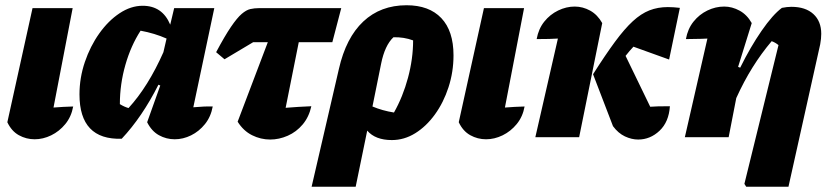

<svg xmlns="http://www.w3.org/2000/svg" viewBox="-20 -523 3170 732"><path d="M259 -117Q252 -78 229 -50Q206 -22 175 -7Q144 8 112 8Q80 8 52 -7.5Q24 -23 8 -57L104 -492H257L184 -113Q221 -116 259 -117Z M444 6Q283 11 283 -163Q283 -226 303.5 -286.5Q324 -347 358.5 -395.5Q393 -444 436 -472.5Q479 -501 524 -501Q599 -501 629 -429L644 -492H797L717 -114Q761 -118 791 -117Q784 -78 761.5 -50Q739 -22 708.5 -7Q678 8 646 8Q614 8 586 -7.5Q558 -23 541 -57L591 -197L584 -200Q522 -77 444 6ZM437 -126Q453 -116 470 -111Q545 -193 603 -324L615 -376Q570 -396 516 -406Q479 -349 458 -275.5Q437 -202 437 -126Z M836 -297 804 -324Q837 -386 860.5 -420.5Q884 -455 901.5 -470Q919 -485 934.5 -488.5Q950 -492 968 -492H1281L1247 -362H1119L1069 -112Q1093 -114 1117.5 -115.5Q1142 -117 1167 -118Q1158 -77 1134 -48.5Q1110 -20 1077 -5.5Q1044 9 1010 9Q974 9 941 -7.5Q908 -24 886 -59L1001 -362H945Z M1168 189 1272 -260Q1299 -379 1365 -441Q1431 -503 1530 -503Q1616 -503 1662.5 -454Q1709 -405 1709 -312Q1709 -249 1690 -190.5Q1671 -132 1638 -86.5Q1605 -41 1563 -15Q1521 11 1474 11Q1411 11 1380 -25L1336 189ZM1433 -280 1400 -117Q1438 -101 1482 -94Q1516 -154 1535.5 -226.5Q1555 -299 1555 -369Q1520 -382 1480 -381Q1447 -350 1433 -280Z M1980 -117Q1973 -78 1950 -50Q1927 -22 1896 -7Q1865 8 1833 8Q1801 8 1773 -7.5Q1745 -23 1729 -57L1825 -492H1978L1905 -113Q1942 -116 1980 -117Z M2021 0 2107 -376Q2080 -374 2026 -374Q2033 -413 2055 -440.5Q2077 -468 2108 -483Q2139 -498 2171 -498Q2202 -498 2230 -482.5Q2258 -467 2276 -435L2188 0ZM2317 -42 2241 -240Q2288 -314 2324.5 -363.5Q2361 -413 2392.5 -442Q2424 -471 2456 -483.5Q2488 -496 2526 -496Q2547 -496 2572 -493L2531 -296L2395 -345Q2380 -329 2365 -310L2459 -116Q2471 -117 2488.5 -117.5Q2506 -118 2534 -118Q2530 -58 2494.5 -24.5Q2459 9 2413 9Q2388 9 2362.5 -3Q2337 -15 2317 -42Z M2591 0 2677 -376Q2667 -375 2654 -375Q2641 -375 2626.5 -374.5Q2612 -374 2595 -374Q2602 -413 2624 -440.5Q2646 -468 2677 -483Q2708 -498 2741 -498Q2771 -498 2799.5 -482.5Q2828 -467 2846 -435L2794 -268L2802 -265Q2841 -344 2883.5 -405.5Q2926 -467 2961 -493Q2981 -497 2997 -497Q3051 -497 3081 -469.5Q3111 -442 3111 -394Q3111 -385 3110 -375Q3109 -365 3107 -354L2986 189H2825L2818 178L2948 -351Q2936 -361 2922 -366Q2883 -320 2849.5 -266.5Q2816 -213 2787 -149L2758 0Z"/></svg>

Font: Piazzolla ExtraBold
Style: Italic
Weight: 800
Italic angle: -11.3°
Designer: Juan Pablo del Peral
Foundry: Huerta Tipografica
Version: Version 1.330